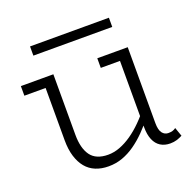

<svg xmlns="http://www.w3.org/2000/svg" viewBox="-115 -749 899 883"><g transform="rotate(-20 334.0 -307.0)"><path d="M272 14Q237 14 209 2.5Q181 -9 162 -32Q143 -55 132.5 -89Q122 -123 122 -168V-471H177V-174Q177 -142 183.5 -116.5Q190 -91 203 -73Q216 -55 237.5 -46Q259 -37 288 -37Q317 -37 346 -48Q375 -59 404 -79Q433 -99 461 -127Q489 -155 515 -189V-142Q488 -108 460 -79.5Q432 -51 402 -30Q372 -9 340 2.5Q308 14 272 14ZM18 -424V-471H159V-424ZM574 12Q547 12 527 -0.5Q507 -13 496.5 -38Q486 -63 486 -98V-471H541V-100Q541 -66 552.5 -51Q564 -36 582 -36Q594 -36 602.5 -38.5Q611 -41 619 -47L634 -4Q621 3 606.5 7.5Q592 12 574 12ZM392 -424V-471H530V-424ZM506 -628V-583H120V-628Z"/></g></svg>

Font: BioRhyme Light
Style: Regular
Weight: 300
Designer: Aoife Mooney
Foundry: Aoife Mooney Type
Version: Version 1.600;gftools[0.9.33]